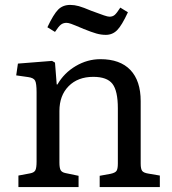

<svg xmlns="http://www.w3.org/2000/svg" viewBox="-20 -762 702 782"><path d="M55 0V-47L103 -56Q119 -59 124 -68.5Q129 -78 129 -104V-386Q129 -422 123 -433.5Q117 -445 95 -448L46 -455L53 -503L192 -514L204 -507L211 -418H214Q241 -465 288.5 -493Q336 -521 389 -521Q469 -521 511 -477Q553 -433 553 -350V-96Q553 -74 559 -66Q565 -58 584 -55L631 -47V0H386V-46L430 -54Q449 -58 454.5 -66Q460 -74 460 -96V-321Q460 -392 438 -420.5Q416 -449 360 -449Q297 -449 259.5 -411Q222 -373 222 -310V-100Q222 -78 227 -69Q232 -60 247 -57L300 -46V0ZM411 -620Q392 -620 372.5 -625.5Q353 -631 321 -644Q281 -661 269.5 -665Q258 -669 251 -669Q238 -669 228.5 -662Q219 -655 204 -632L173 -651Q198 -704 217 -723Q236 -742 266 -742Q283 -742 301 -737Q319 -732 352 -718Q387 -705 403 -699.5Q419 -694 426 -694Q439 -694 447.5 -701.5Q456 -709 470 -731L501 -712Q476 -658 457 -639Q438 -620 411 -620Z"/></svg>

Font: Literata 12pt
Style: Regular
Weight: 400
Designer: Latin by Veronika Burian and Jose Scaglione. Greek by Irene Vlachou. Cyrillic by Vera Evstafieva.
Foundry: TypeTogether
Version: Version 3.002